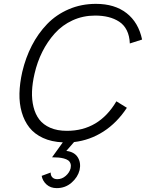

<svg xmlns="http://www.w3.org/2000/svg" viewBox="-20 -721 749 985"><path d="M467.8 -641.1Q405.8 -641.1 352.5 -616.7Q299.3 -592.3 261.2 -549.8Q223.1 -507.3 197 -455.1Q170.9 -402.8 157.2 -342.8Q146 -294.9 144.3 -252.4Q142.6 -210 151.9 -172.4Q161.1 -134.8 181.6 -107.9Q202.1 -81.1 238 -65.4Q273.9 -49.8 323.2 -49.8Q487.8 -49.8 577.1 -201.2L630.9 -168Q580.1 -90.8 510.5 -46.1Q440.9 -1.5 359.9 7.8L320.3 53.2Q361.8 58.1 379.2 86.4Q396.5 114.7 388.2 151.9Q378.9 188.5 346.9 216.3Q314.9 244.1 271 244.1Q239.3 244.1 218.8 225.6Q198.2 207 193.8 181.2L240.2 164.1Q239.3 178.7 248.3 188.5Q257.3 198.2 273.9 198.2Q297.9 198.2 317.1 181.4Q336.4 164.6 342.3 142.1Q345.2 128.4 341.6 117.9Q337.9 107.4 329.6 101.6Q321.3 95.7 307.6 92Q293.9 88.4 279.8 87.2Q265.6 85.9 247.1 85.9L302.2 9.3Q244.1 6.8 200.4 -13.4Q156.7 -33.7 130.6 -66.9Q104.5 -100.1 91.6 -145Q78.6 -189.9 79.8 -241.9Q81.1 -293.9 94.2 -352.1Q111.3 -424.8 143.3 -487.1Q175.3 -549.3 221.9 -597.7Q268.6 -646 332.8 -673.6Q397 -701.2 472.2 -701.2Q568.4 -701.2 629.4 -653.6Q690.4 -606 709 -518.1L646 -498Q644.5 -537.1 630.4 -565.4Q616.2 -593.8 591.3 -609.9Q566.4 -626 535.9 -633.5Q505.4 -641.1 467.8 -641.1Z"/></svg>

Font: HK Grotesk Light Italic
Style: Regular
Weight: 300
Italic angle: -13°
Designer: Alfredo Marco Pradil and Stefan Peev
Foundry: Hanken Design Co.
Version: Version 1.000;PS 001.000;hotconv 1.0.88;makeotf.lib2.5.64775